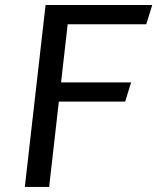

<svg xmlns="http://www.w3.org/2000/svg" viewBox="-20 -735 619 755"><path d="M77.6 0 159.2 -715.3H578.6L555.2 -639.6H246.1L220.2 -411.1H495.6L472.2 -335.4H211.4L173.3 0Z"/></svg>

Font: Proza Libre
Style: Italic
Weight: 400
Designer: Jasper de Waard
Foundry: Jasper de Waard
Version: Version 1.000; ttfautohint (v1.4.1.8-43bc)